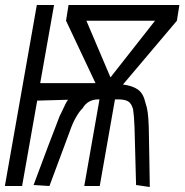

<svg xmlns="http://www.w3.org/2000/svg" viewBox="-58 -745 739 769"><path d="M89.5 -725H158.5L103 -412H324.5L206.5 -662L216.5 -725H660.5L650.5 -662L434.5 -406.5Q473.5 -401.5 495 -385.8Q516.5 -370 524.5 -333.5Q531 -315 533.8 -293.5Q536.5 -272 537.8 -237.2Q539 -202.5 540 -118L542 4L487 -4Q482.5 -189.5 480.8 -235.5Q479 -281.5 475 -307.5Q468.5 -331 455.2 -339Q442 -347 414 -347H402.5L341.5 0H279.5L340.5 -347H337Q293.5 -347 273 -311.5Q261 -300.5 247 -276.5Q233 -252.5 221.5 -219L140 0L76.5 -4Q147 -193.5 170 -251.5L180 -278L189.5 -297.5Q206.5 -335.5 214.5 -345.5L91 -342L30.5 0H-38.5ZM563 -662H288L384.5 -435Z"/></svg>

Font: JuliaMono SemiBold
Style: Italic
Weight: 600
Italic angle: -9°
Monospace: yes
Designer: cormullion
Foundry: corm
Version: Version 0.056; ttfautohint (v1.8.4)